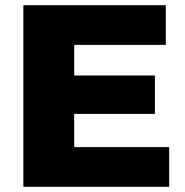

<svg xmlns="http://www.w3.org/2000/svg" viewBox="-20 -720 712 740"><path d="M632 -153V0H70V-700H619V-547H266V-429H577V-281H266V-153Z"/></svg>

Font: CMG Sans ExtraBold
Style: Regular
Weight: 800
Designer: Julieta Ulanovsky
Foundry: Julieta Ulanovsky
Version: Version 7.200